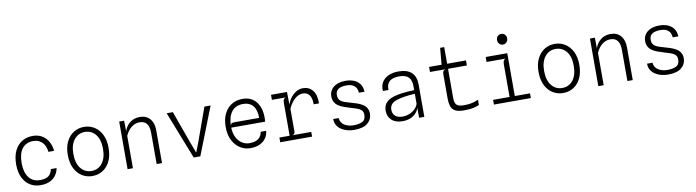

<svg xmlns="http://www.w3.org/2000/svg" viewBox="-32 -1466 7863 2169"><g transform="rotate(-10 3900.0 -382.0)"><path d="M305 7.5Q238 7.5 185.5 -25Q133 -57.5 103 -119.8Q73 -182 73 -270Q73 -363.5 104 -427Q135 -490.5 188.8 -523.2Q242.5 -556 312 -556Q375.5 -556 420.8 -527.8Q466 -499.5 491.5 -452.2Q517 -405 522 -348H457Q455 -369.5 447 -395.2Q439 -421 422 -444.5Q405 -468 376.8 -483Q348.5 -498 306.5 -498Q226.5 -498 181.5 -441.2Q136.5 -384.5 136.5 -274.5Q136.5 -169.5 181.5 -110Q226.5 -50.5 308 -50.5Q362.5 -50.5 391.5 -65.8Q420.5 -81 433 -104.2Q445.5 -127.5 450.5 -151.5H515.5Q510 -113 486.5 -76.2Q463 -39.5 418.5 -16Q374 7.5 305 7.5Z M900 7.5Q834.5 7.5 781.5 -25.8Q728.5 -59 697.2 -122.2Q666 -185.5 666 -275.5Q666 -364 697.2 -426.8Q728.5 -489.5 781.5 -522.8Q834.5 -556 900 -556Q965.5 -556 1018.5 -522.8Q1071.5 -489.5 1102.8 -426.8Q1134 -364 1134 -275.5Q1134 -184 1102.8 -120.8Q1071.5 -57.5 1018.5 -25Q965.5 7.5 900 7.5ZM900 -50.5Q976 -50.5 1023 -109.5Q1070 -168.5 1070 -275.5Q1070 -382.5 1022.8 -440.2Q975.5 -498 900 -498Q824.5 -498 777.2 -439.2Q730 -380.5 730 -275.5Q730 -169 777.2 -109.8Q824.5 -50.5 900 -50.5Z M1303.5 0V-546H1360L1362 -423.5Q1377.5 -474.5 1414.5 -509Q1465.5 -557 1540 -557Q1614.5 -557 1656.5 -508.8Q1698.5 -460.5 1698.5 -376.5V0H1637V-359.5Q1637 -428 1609.8 -463Q1582.5 -498 1529 -498Q1477.5 -498 1436 -466.2Q1394.5 -434.5 1365 -372V0Z M2062 0 1848 -545.5H1919L2052 -175.5L2098 -54H2102L2148 -175.5L2281 -545.5H2352L2138 0Z M2712 7.5Q2651 7.5 2597.5 -25.2Q2544 -58 2510.8 -121.5Q2477.5 -185 2477.5 -276.5Q2477.5 -363.5 2508 -426.2Q2538.5 -489 2593 -522.8Q2647.5 -556.5 2719 -556.5Q2817.5 -556.5 2873.5 -488.8Q2929.5 -421 2929.5 -303Q2929.5 -288.5 2928.5 -276.5L2927 -258.5H2538Q2540 -194 2563.5 -147.2Q2587 -100.5 2625.8 -75.2Q2664.5 -50 2712 -50Q2779.5 -50 2815.5 -78.2Q2851.5 -106.5 2857 -155H2920.5Q2916 -106.5 2889.8 -69.8Q2863.5 -33 2818.2 -12.8Q2773 7.5 2712 7.5ZM2538 -281.5Q2542 -301 2554 -306.8Q2566 -312.5 2584 -312.5H2868Q2868 -406 2827.8 -452.5Q2787.5 -499 2715.5 -499Q2629.5 -499 2584.8 -441.5Q2540 -384 2538 -281.5Z M3054.5 0V-54H3172V-426.5Q3172 -458 3180 -471Q3188 -484 3204.5 -488H3045V-546H3228.5L3230.5 -400Q3245 -444.5 3272.5 -480Q3300 -515.5 3336 -536.2Q3372 -557 3411 -557Q3481.5 -557 3522.8 -506.5Q3564 -456 3562.5 -356.5H3501.5Q3501 -434.5 3473.2 -466.5Q3445.5 -498.5 3400.5 -498.5Q3350.5 -498.5 3305.8 -457.2Q3261 -416 3233.5 -352V-91Q3233.5 -78.5 3227.2 -68.2Q3221 -58 3203.5 -54H3420V0Z M3900 8Q3865 8 3828 -1.2Q3791 -10.5 3759.8 -29.8Q3728.5 -49 3709 -80Q3689.5 -111 3689.5 -154.5H3751.5Q3757 -100 3800 -72.8Q3843 -45.5 3900.5 -45Q3965 -44.5 4004.5 -63.5Q4044 -82.5 4044.5 -140.5Q4045 -175 4025.5 -193.8Q4006 -212.5 3973 -223.8Q3940 -235 3900 -246.5Q3867 -256.5 3833.8 -268Q3800.5 -279.5 3773 -297Q3745.5 -314.5 3729 -342Q3712.5 -369.5 3712.5 -411Q3712.5 -451 3734 -483.8Q3755.5 -516.5 3797.8 -536Q3840 -555.5 3901 -555.5Q3952.5 -555.5 3994.5 -539Q4036.5 -522.5 4062.5 -487.8Q4088.5 -453 4091.5 -397H4026.5Q4026.5 -421 4015.8 -445.2Q4005 -469.5 3977.8 -486Q3950.5 -502.5 3900.5 -502.5Q3867.5 -502.5 3839.5 -494.8Q3811.5 -487 3794.2 -467.5Q3777 -448 3777 -411.5Q3777 -374.5 3796 -354.5Q3815 -334.5 3843.8 -324.2Q3872.5 -314 3900.5 -306.5Q3943 -295 3980.8 -282.5Q4018.5 -270 4047.5 -252Q4076.5 -234 4092.8 -207.2Q4109 -180.5 4109 -141Q4108.5 -77.5 4057.8 -34.5Q4007 8.5 3900 8Z M4458.5 6Q4378.5 6 4333.8 -35.2Q4289 -76.5 4289 -144.5Q4289 -206 4329 -243.5Q4369 -281 4457.5 -298.5Q4479.5 -303 4505.8 -306.5Q4532 -310 4566.5 -312.8Q4601 -315.5 4647 -317V-359Q4647 -433 4613.2 -466.2Q4579.5 -499.5 4507.5 -499.5Q4428 -499.5 4392.8 -465.5Q4357.5 -431.5 4362 -369H4298Q4292 -422.5 4315.5 -464.8Q4339 -507 4388 -531.5Q4437 -556 4508 -556Q4609.5 -556 4658.5 -507.8Q4707.5 -459.5 4707.5 -371.5V0H4647.5L4647 -113.5Q4635 -76.5 4608.5 -49.8Q4582 -23 4544 -8.5Q4506 6 4458.5 6ZM4466 -45.5Q4510 -45.5 4547.8 -61.5Q4585.5 -77.5 4612 -104Q4638.5 -130.5 4647 -162V-275Q4610 -273.5 4578 -270Q4546 -266.5 4519.2 -262Q4492.5 -257.5 4472 -252.5Q4406 -237 4380 -210.8Q4354 -184.5 4354 -144Q4354 -97 4383.2 -71.5Q4412.5 -46 4466 -45.5Z M5162.5 6Q5093 6 5058.8 -14.5Q5024.5 -35 5013.5 -72Q5002.5 -109 5002.5 -158.5V-434.5Q5002.5 -452.5 5006.5 -463.2Q5010.5 -474 5018.2 -479.8Q5026 -485.5 5036.5 -488H4858.5V-546H5002L5018.5 -737H5065.5V-546H5281.5V-488H5065.5V-153Q5065.5 -96.5 5087.8 -74Q5110 -51.5 5167.5 -51.5Q5214 -51.5 5244.2 -56.5Q5274.5 -61.5 5296.2 -69.2Q5318 -77 5338 -85V-24.5Q5316 -14.5 5274.2 -4.2Q5232.5 6 5162.5 6Z M5506 0V-54H5695V-427.5Q5695 -456.5 5703.5 -471.2Q5712 -486 5727.5 -488.5H5507.5V-545.5H5755V-54H5929.5V0ZM5725 -649.5Q5700.5 -649.5 5683.8 -666.8Q5667 -684 5667 -711Q5667 -738 5683.8 -755Q5700.5 -772 5725 -772Q5749.5 -772 5766.2 -755Q5783 -738 5783 -711Q5783 -684 5766.2 -666.8Q5749.5 -649.5 5725 -649.5Z M6300 7.5Q6234.5 7.5 6181.5 -25.8Q6128.5 -59 6097.2 -122.2Q6066 -185.5 6066 -275.5Q6066 -364 6097.2 -426.8Q6128.5 -489.5 6181.5 -522.8Q6234.5 -556 6300 -556Q6365.5 -556 6418.5 -522.8Q6471.5 -489.5 6502.8 -426.8Q6534 -364 6534 -275.5Q6534 -184 6502.8 -120.8Q6471.5 -57.5 6418.5 -25Q6365.5 7.5 6300 7.5ZM6300 -50.5Q6376 -50.5 6423 -109.5Q6470 -168.5 6470 -275.5Q6470 -382.5 6422.8 -440.2Q6375.5 -498 6300 -498Q6224.5 -498 6177.2 -439.2Q6130 -380.5 6130 -275.5Q6130 -169 6177.2 -109.8Q6224.5 -50.5 6300 -50.5Z M6703.5 0V-546H6760L6762 -423.5Q6777.5 -474.5 6814.5 -509Q6865.5 -557 6940 -557Q7014.5 -557 7056.5 -508.8Q7098.5 -460.5 7098.5 -376.5V0H7037V-359.5Q7037 -428 7009.8 -463Q6982.5 -498 6929 -498Q6877.5 -498 6836 -466.2Q6794.5 -434.5 6765 -372V0Z M7500 8Q7465 8 7428 -1.2Q7391 -10.5 7359.8 -29.8Q7328.5 -49 7309 -80Q7289.5 -111 7289.5 -154.5H7351.5Q7357 -100 7400 -72.8Q7443 -45.5 7500.5 -45Q7565 -44.5 7604.5 -63.5Q7644 -82.5 7644.5 -140.5Q7645 -175 7625.5 -193.8Q7606 -212.5 7573 -223.8Q7540 -235 7500 -246.5Q7467 -256.5 7433.8 -268Q7400.5 -279.5 7373 -297Q7345.5 -314.5 7329 -342Q7312.5 -369.5 7312.5 -411Q7312.5 -451 7334 -483.8Q7355.5 -516.5 7397.8 -536Q7440 -555.5 7501 -555.5Q7552.5 -555.5 7594.5 -539Q7636.5 -522.5 7662.5 -487.8Q7688.5 -453 7691.5 -397H7626.5Q7626.5 -421 7615.8 -445.2Q7605 -469.5 7577.8 -486Q7550.5 -502.5 7500.5 -502.5Q7467.5 -502.5 7439.5 -494.8Q7411.5 -487 7394.2 -467.5Q7377 -448 7377 -411.5Q7377 -374.5 7396 -354.5Q7415 -334.5 7443.8 -324.2Q7472.5 -314 7500.5 -306.5Q7543 -295 7580.8 -282.5Q7618.5 -270 7647.5 -252Q7676.5 -234 7692.8 -207.2Q7709 -180.5 7709 -141Q7708.5 -77.5 7657.8 -34.5Q7607 8.5 7500 8Z"/></g></svg>

Font: Spline Sans Mono Light
Style: Regular
Weight: 300
Monospace: yes
Version: Version 1.004